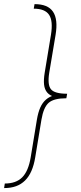

<svg xmlns="http://www.w3.org/2000/svg" viewBox="-34 -787 400 949"><path d="M293.9 -301.3Q258.3 -301.3 235.1 -308.1Q211.9 -314.9 199.2 -329.8Q186.5 -344.7 183.8 -368.9Q181.2 -393.1 187 -428.2L217.8 -614.7Q229 -683.1 208.7 -713.6Q188.5 -744.1 132.8 -744.1L136.7 -766.6Q169.9 -766.6 192.6 -757.3Q215.3 -748 228 -729.2Q240.7 -710.4 243.9 -681.9Q247.1 -653.3 240.7 -614.7L209.5 -428.2Q199.7 -367.7 218 -345.7Q236.3 -323.7 297.9 -323.7ZM-13.7 142.6 -10.3 120.1Q45.4 120.1 75.9 89.4Q106.4 58.6 117.7 -9.3L148.4 -195.8Q154.3 -231 165 -255.4Q175.8 -279.8 193.4 -294.9Q210.9 -310.1 236.6 -316.9Q262.2 -323.7 297.9 -323.7L293.9 -301.3Q232.4 -301.3 206.8 -279.1Q181.2 -256.8 170.9 -195.8L140.1 -9.3Q133.8 29.3 121.3 57.9Q108.9 86.4 89.8 105.2Q70.8 124 45.2 133.3Q19.5 142.6 -13.7 142.6ZM293.9 -301.3H220.7L224.6 -323.7H297.9Z"/></svg>

Font: Inter 28pt Thin
Style: Italic
Weight: 250
Italic angle: -9.3988°
Designer: Rasmus Andersson
Foundry: rsms
Version: Version 4.001;git-66647c0bb